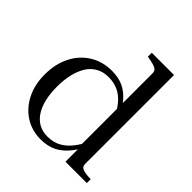

<svg xmlns="http://www.w3.org/2000/svg" viewBox="-204 -891 1043 1043"><g transform="rotate(45 317.5 -370.0)"><path d="M537 -66Q537 -44 559 -37Q581 -30 614 -30H617V0H453V-120L448 -112V-673Q448 -688 440.5 -696Q433 -704 417 -709Q401 -714 377 -718L366 -720V-750H537ZM282 -528Q333 -528 371 -510.5Q409 -493 441 -454.5Q473 -416 503 -354L479 -342Q456 -394 429 -427Q402 -460 368.5 -475.5Q335 -491 294 -491Q254 -491 223.5 -474.5Q193 -458 173 -427Q153 -396 142.5 -352.5Q132 -309 132 -255Q132 -203 142 -161Q152 -119 171.5 -89Q191 -59 220 -43Q249 -27 286 -27Q333 -27 367 -46.5Q401 -66 428 -102Q455 -138 478 -189L499 -177Q469 -114 437 -72.5Q405 -31 365.5 -10.5Q326 10 271 10Q205 10 152.5 -23Q100 -56 69 -116Q38 -176 38 -255Q38 -336 69 -397.5Q100 -459 155.5 -493.5Q211 -528 282 -528Z"/></g></svg>

Font: Roboto Serif 144pt
Style: Regular
Weight: 400
Version: Version 1.008